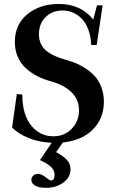

<svg xmlns="http://www.w3.org/2000/svg" viewBox="-20 -696 575 953"><path d="M209 236.3Q173.8 236.3 154.8 225.6Q135.7 214.8 135.7 196.3Q135.7 183.6 145.5 175.3Q155.3 167 169.4 167Q185.5 167 206.1 183.6Q226.1 199.7 232.4 199.7Q251 199.7 251 171.4Q251 149.9 233.6 132.8Q216.3 115.7 178.2 98.6L236.8 12.7Q177.2 10.3 125 -9.8Q72.8 -29.8 40 -63L63.5 -229.5L90.8 -226.6Q90.8 -127.9 134.3 -73.7Q177.7 -19.5 244.6 -19.5Q300.3 -19.5 336.2 -57.1Q372.1 -94.7 372.1 -148.4Q372.1 -202.6 334 -239Q295.9 -275.4 231.9 -292.5Q193.8 -303.2 162.8 -319.3Q131.8 -335.4 106.7 -358.9Q81.5 -382.3 67.6 -415.3Q53.7 -448.2 53.7 -488.3Q53.7 -574.2 115.7 -625.2Q177.7 -676.3 272 -676.3Q380.9 -676.3 442.9 -599.1L461.4 -669.4H489.3L460 -472.7H432.6Q431.2 -513.7 419.2 -546.9Q407.2 -580.1 387.7 -601.1Q368.2 -622.1 343.5 -633.1Q318.8 -644 290.5 -644Q240.2 -644 206.8 -611.6Q173.3 -579.1 173.3 -526.4Q173.3 -474.6 208.5 -445.3Q243.7 -416 308.6 -398.4Q335.9 -391.1 359.9 -380.9Q383.8 -370.6 409.7 -353Q435.5 -335.4 453.9 -314Q472.2 -292.5 483.9 -260.7Q495.6 -229 495.6 -191.4Q495.6 -108.9 441.7 -54Q387.7 1 292 11.2L258.3 59.1Q296.9 79.6 313.5 99.4Q330.1 119.1 330.1 144.5Q330.1 183.6 294.4 210Q258.8 236.3 209 236.3Z"/></svg>

Font: Elstob 14pt SemiBold
Style: Regular
Weight: 600
Designer: Peter S. Baker
Version: Version 1.015